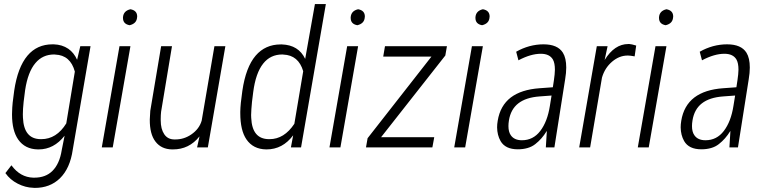

<svg xmlns="http://www.w3.org/2000/svg" viewBox="-20 -731 3784 952"><path d="M104.5 -283.7 97.2 -226.1Q93.3 -189.5 93.3 -164.1Q93.3 -154.8 93.8 -147Q98.6 -42 181.2 -41Q183.1 -41 184.6 -41Q260.3 -41 308.6 -119.1L351.1 -376Q329.1 -457.5 253.9 -460.4Q251 -460.4 248.5 -460.9Q191.4 -460.9 155.8 -418.5Q118.2 -374.5 104.5 -283.7ZM116.2 -455.1Q163.6 -511.2 240.2 -511.2Q243.2 -511.2 246.6 -511.2Q288.1 -509.8 318.4 -489.3Q346.7 -469.7 362.3 -434.6L377.9 -501L378.4 -502H379.4H427.2H428.7V-500.5L340.8 10.7Q327.6 104 276.9 153.3Q228 200.7 152.3 200.7Q148.9 200.7 145.5 200.2Q106 199.2 67.9 179.7Q48.8 169.9 33.7 157Q18.6 144 7.3 127.9L6.3 127L7.3 126.5L35.6 89.8L36.6 88.9L37.6 89.8Q80.6 147.9 144.5 149.9Q147.5 149.9 150.4 149.9Q206.1 149.9 239.7 116.7Q275.4 81.5 286.1 13.2L300.3 -58.1Q247.1 9.8 171.9 9.8Q169.9 9.8 168 9.8Q104 8.8 70.3 -39.1Q39.6 -83 39.6 -163.6Q39.6 -170.4 40 -177.2Q40.5 -215.3 50.3 -280.8Q67.4 -397 116.2 -455.1Z M622.6 -606Q589.8 -611.8 589.8 -642.1Q589.8 -643.6 589.8 -645.5Q592.3 -677.2 626.5 -685.1H627Q659.7 -679.2 660.2 -649.9Q660.2 -647.5 659.7 -645Q657.7 -614.3 623 -606H622.6ZM539.1 0H537.6H486.3H484.9V-1.5L572.3 -501V-502H573.2H625H626.5V-500.5L539.1 -1Z M928.7 -64.5Q967.8 -91.3 980 -132.8L1043 -501L1043.5 -502H1044.4H1096.2H1097.7L1097.2 -500.5L1010.7 -1L1010.3 0H1009.3H958.5H957L957.5 -1.5L969.2 -54.7Q917.5 10.3 836.9 9.8Q835 9.8 832.5 9.8Q779.8 8.8 751 -28.8Q722.2 -65.9 722.7 -138.2V-138.7L725.1 -180.7V-181.2L778.8 -501V-502H780.3H831.1H833L832.5 -500.5L778.8 -177.2Q776.9 -160.6 776.9 -142.1Q776.9 -138.2 776.9 -134.3Q776.9 -91.3 794.4 -65.4Q811.5 -40 843.8 -39.6Q846.7 -39.6 849.6 -39.6Q892.6 -39.6 928.7 -64.5Z M1235.4 -273.4 1229.5 -226.1Q1225.6 -187 1225.1 -160.6Q1225.1 -153.3 1225.6 -146.5Q1228 -93.8 1249.8 -67.6Q1271.5 -41.5 1313 -41Q1314.9 -41 1316.4 -41Q1389.2 -41 1439.5 -117.2L1483.4 -377.9Q1460 -457.5 1384.8 -460.4Q1382.3 -460.4 1379.9 -460.9Q1320.8 -460.9 1285.2 -416Q1247.6 -369.1 1235.4 -273.4ZM1247.6 -455.1Q1295.4 -510.7 1371.6 -510.7Q1375 -510.7 1377.9 -510.7Q1460.4 -507.8 1493.2 -439L1541.5 -710.9H1595.7L1472.7 0H1422.4L1433.6 -60.1Q1381.3 9.8 1301.8 9.8Q1300.8 9.8 1299.8 9.8Q1235.4 8.8 1202.1 -39.6Q1171.4 -84 1171.4 -169.9Q1171.4 -173.8 1171.4 -177.2Q1171.9 -214.4 1181.6 -280.3Q1198.7 -397.9 1247.6 -455.1Z M1751.5 -606Q1718.8 -611.8 1718.8 -642.1Q1718.8 -643.6 1718.8 -645.5Q1721.2 -677.2 1755.4 -685.1H1755.9Q1788.6 -679.2 1789.1 -649.9Q1789.1 -647.5 1788.6 -645Q1786.6 -614.3 1752 -606H1751.5ZM1668 0H1666.5H1615.2H1613.8V-1.5L1701.2 -501V-502H1702.1H1753.9H1755.4V-500.5L1668 -1Z M2187.5 -455.1 1869.6 -50.8H2131.3H2132.8V-48.8L2124 -1L2123.5 0H2122.6H1796.4H1794.9V-1.5L1802.7 -45.9L1803.2 -46.4L2119.1 -450.2H1881.8H1880.4V-452.1L1888.7 -501L1889.2 -502H1890.1H2194.3H2196.3L2195.8 -500.5L2188 -455.6Z M2370.1 -606Q2337.4 -611.8 2337.4 -642.1Q2337.4 -643.6 2337.4 -645.5Q2339.8 -677.2 2374 -685.1H2374.5Q2407.2 -679.2 2407.7 -649.9Q2407.7 -647.5 2407.2 -645Q2405.3 -614.3 2370.6 -606H2370.1ZM2286.6 0H2285.2H2233.9H2232.4V-1.5L2319.8 -501V-502H2320.8H2372.6H2374V-500.5L2286.6 -1Z M2706.5 -206.1 2714.8 -257.3 2655.8 -252.9Q2587.9 -248 2550 -218.5Q2512.2 -189 2503.4 -133.8Q2501 -118.7 2501 -106Q2501 -77.1 2512.7 -60.5Q2529.8 -35.6 2567.9 -35.6Q2623.5 -35.6 2658.7 -81.5Q2694.3 -127.9 2706.5 -206.1ZM2605.5 -502Q2640.1 -511.2 2674.8 -511.2Q2745.1 -511.2 2771 -469.7Q2787.6 -442.9 2787.6 -396Q2787.6 -370.1 2782.2 -337.9L2729 -1V0H2727.5H2687.5H2686.5V-1L2691.4 -80.6H2690.4Q2667 -42 2634.3 -16.6Q2617.7 -3.4 2595.7 2.9Q2573.7 9.3 2547.4 9.3Q2485.4 9.3 2461.9 -31.7Q2445.3 -61 2444.8 -99.6Q2444.8 -115.2 2447.8 -132.3Q2460 -207 2512.7 -247.6Q2564.9 -287.1 2655.3 -293.5L2721.2 -298.3L2726.6 -334Q2731 -363.3 2731.4 -385.3Q2731.4 -418 2721.7 -435.5Q2705.1 -464.4 2661.6 -464.4Q2612.3 -464.4 2551.8 -432.6L2550.8 -431.6L2550.3 -433.1L2539.6 -473.6V-474.6L2540.5 -475.1Q2570.3 -492.2 2605.5 -502Z M3015.1 -425.3Q2978.5 -394 2964.8 -346.2L2906.2 -1L2905.8 0H2904.8H2853H2851.6L2852.1 -1.5L2939 -501L2939.5 -502H2940.4H2991.2H2992.7L2992.2 -500L2978 -433.6Q3026.9 -512.7 3095.2 -512.7Q3097.7 -512.7 3100.6 -512.7Q3111.3 -512.2 3133.3 -505.4H3134.8L3134.3 -503.9L3127 -453.1V-451.7H3125.5Q3104.5 -455.6 3094.2 -455.6Q3093.3 -455.6 3091.8 -455.6Q3050.8 -455.6 3015.1 -425.3Z M3280.3 -606Q3247.6 -611.8 3247.6 -642.1Q3247.6 -643.6 3247.6 -645.5Q3250 -677.2 3284.2 -685.1H3284.7Q3317.4 -679.2 3317.9 -649.9Q3317.9 -647.5 3317.4 -645Q3315.4 -614.3 3280.8 -606H3280.3ZM3196.8 0H3195.3H3144H3142.6V-1.5L3230 -501V-502H3231H3282.7H3284.2V-500.5L3196.8 -1Z M3616.7 -206.1 3625 -257.3 3565.9 -252.9Q3498 -248 3460.2 -218.5Q3422.4 -189 3413.6 -133.8Q3411.1 -118.7 3411.1 -106Q3411.1 -77.1 3422.9 -60.5Q3439.9 -35.6 3478 -35.6Q3533.7 -35.6 3568.8 -81.5Q3604.5 -127.9 3616.7 -206.1ZM3515.6 -502Q3550.3 -511.2 3585 -511.2Q3655.3 -511.2 3681.2 -469.7Q3697.8 -442.9 3697.8 -396Q3697.8 -370.1 3692.4 -337.9L3639.2 -1V0H3637.7H3597.7H3596.7V-1L3601.6 -80.6H3600.6Q3577.1 -42 3544.4 -16.6Q3527.8 -3.4 3505.9 2.9Q3483.9 9.3 3457.5 9.3Q3395.5 9.3 3372.1 -31.7Q3355.5 -61 3355 -99.6Q3355 -115.2 3357.9 -132.3Q3370.1 -207 3422.9 -247.6Q3475.1 -287.1 3565.4 -293.5L3631.3 -298.3L3636.7 -334Q3641.1 -363.3 3641.6 -385.3Q3641.6 -418 3631.8 -435.5Q3615.2 -464.4 3571.8 -464.4Q3522.5 -464.4 3461.9 -432.6L3460.9 -431.6L3460.4 -433.1L3449.7 -473.6V-474.6L3450.7 -475.1Q3480.5 -492.2 3515.6 -502Z"/></svg>

Font: MAUL Condensed Light Italic
Style: Light Italic
Weight: 300
Italic angle: -12°
Designer: MAUL
Version: Version 1.0; 2020; ttfautohint (v1.8.3)